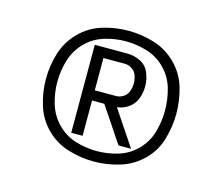

<svg xmlns="http://www.w3.org/2000/svg" viewBox="-71 -960 718 620"><g transform="rotate(15 288.0 -649.5)"><path d="M288 -466Q252 -466 216.5 -477Q181 -488 155 -515Q129 -542 118.5 -577.5Q108 -613 108 -649Q108 -686 118.5 -721.5Q129 -757 155 -784Q181 -811 216.5 -822Q252 -833 288 -833Q325 -833 360.5 -822Q396 -811 422 -784Q448 -757 458 -721.5Q468 -686 468 -649Q468 -613 458 -577.5Q448 -542 422 -515Q396 -488 360.5 -477Q325 -466 288 -466ZM194 -502H232V-620H273L352 -502H394L315 -620Q336 -622 353.5 -634.5Q371 -647 378.5 -667Q386 -687 386 -708Q386 -731 377 -753Q368 -775 347 -785.5Q326 -796 303 -796H194ZM232 -654V-762H303Q316 -762 327.5 -754.5Q339 -747 343.5 -734Q348 -721 348 -708Q348 -695 343.5 -682Q339 -669 327.5 -661.5Q316 -654 303 -654ZM288 -431Q332 -431 374.5 -444Q417 -457 449 -488.5Q481 -520 493.5 -563Q506 -606 506 -649Q506 -693 493.5 -735.5Q481 -778 449 -810Q417 -842 374.5 -855Q332 -868 288 -868Q244 -868 201.5 -855Q159 -842 127.5 -810Q96 -778 83 -735.5Q70 -693 70 -649Q70 -606 83 -563Q96 -520 127.5 -488.5Q159 -457 201.5 -444Q244 -431 288 -431Z"/></g></svg>

Font: Iosevka Sparkle Extralight
Style: Regular
Weight: 200
Designer: Belleve Invis
Foundry: Belleve Invis
Version: Version 4.5.0; ttfautohint (v1.8.3)